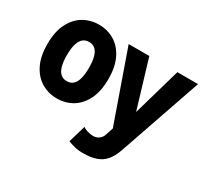

<svg xmlns="http://www.w3.org/2000/svg" viewBox="-147 -748 1296 1203"><g transform="rotate(30 500.5 -147.0)"><path d="M768.7 96.1 802.1 0 977.3 -507.8H827.9L728.7 -162.1L624.8 -507.8H475.4L653.9 0L636.1 53.1Q629.8 75.9 611.7 89.2Q593.6 102.5 569 102.5Q549.6 102.5 528 95.9Q506.4 89.4 495.5 79.6L458.6 205.2Q477.5 213 505.9 220.3Q534.2 227.5 569 227.5Q625.5 227.5 663.8 213.8Q702.1 200 727.2 170.9Q752.3 141.9 768.7 96.1ZM174.8 -253.9Q174.8 -299.7 183.3 -331.3Q191.9 -363 209.7 -379.2Q227.4 -395.5 255.2 -395.5Q282.9 -395.5 300.4 -379.2Q318 -363 326.4 -331.3Q334.8 -299.7 334.8 -253.9Q334.8 -208.1 326.4 -176.5Q318 -144.8 300.4 -128.6Q282.9 -112.3 255.2 -112.3Q227.4 -112.3 209.7 -128.6Q191.9 -144.8 183.3 -176.5Q174.8 -208.1 174.8 -253.9ZM34.2 -253.9Q34.2 -165 64 -105.7Q93.8 -46.4 144 -16.8Q194.2 12.7 255.2 12.7Q316.3 12.7 366.2 -16.8Q416 -46.4 445.7 -105.7Q475.4 -165 475.4 -253.9Q475.4 -343.3 445.7 -402.3Q416 -461.4 366.2 -491Q316.3 -520.5 255.2 -520.5Q194.2 -520.5 144 -491Q93.8 -461.4 64 -402.3Q34.2 -343.3 34.2 -253.9Z"/></g></svg>

Font: Giphurs SC
Style: Regular
Weight: 400
Version: Version 0.920